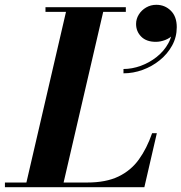

<svg xmlns="http://www.w3.org/2000/svg" viewBox="-68 -780 756 800"><path d="M37.5 0 211.5 -750H366.5L192.5 0ZM-47.5 0V-19.5H295Q373.5 -19.5 425.5 -44.5Q477.5 -69.5 510.6 -115.5Q543.8 -161.5 565.8 -225H585.5L533.5 0ZM121.5 -730.5V-750H456.3V-730.5ZM446.5 -474.5V-492.5Q482 -492.5 518.3 -505.6Q554.5 -518.7 585 -542.9Q615.5 -567 633.5 -599.9Q651.5 -632.7 650 -672.2H667.3Q667.3 -650.7 653.8 -635.9Q640.3 -621 620.4 -613.4Q600.5 -605.7 581.3 -605.7Q541.8 -605.7 520.4 -627.4Q499 -649 499 -680.2Q499 -701.2 510.4 -719.5Q521.8 -737.7 541 -748.9Q560.3 -760 583.3 -760Q618.8 -760 643.6 -735.6Q668.5 -711.2 668.5 -666.7Q668.5 -625.2 649.1 -590.1Q629.8 -555 597.6 -529Q565.5 -503 526.1 -488.7Q486.8 -474.5 446.5 -474.5Z"/></svg>

Font: Bodoni Moda
Style: Italic
Weight: 400
Italic angle: -13°
Designer: Owen Earl
Foundry: indestructible type
Version: Version 2.005